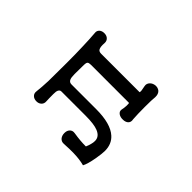

<svg xmlns="http://www.w3.org/2000/svg" viewBox="-73 -826 1147 1147"><g transform="rotate(-45 500.0 -253.0)"><path d="M373 -418V-213.9Q373 -142.6 359.4 -108.4Q342.8 -66.4 305.7 -66.4Q292 -66.4 278.3 -70.3Q261.7 -74.2 244.1 -82Q244.1 -108.4 246.1 -129.9Q248 -153.3 252.9 -184.6Q256.8 -206.1 242.2 -218.8Q230.5 -229.5 210 -229.5Q189.5 -229.5 175.8 -218.8Q160.2 -206.1 162.1 -184.6Q165 -136.7 164.1 -105.5Q163.1 -54.7 152.3 -14.6Q176.8 -1 237.3 9.8Q283.2 17.6 305.7 17.6Q363.3 17.6 397.5 -20.5Q445.3 -73.2 445.3 -196.3V-404.3Q445.3 -422.9 460.9 -429.7Q473.6 -435.5 502.9 -435.5L582 -434.6Q597.7 -434.6 604.5 -428.7Q610.4 -422.9 610.4 -406.2V-85Q610.4 -81.1 587.9 -82Q566.4 -83 550.8 -86.9Q533.2 -89.8 522.5 -74.2Q512.7 -59.6 513.7 -39.1Q513.7 -18.6 524.4 -5.9Q537.1 7.8 558.6 2.9Q597.7 0 660.2 0Q722.7 0 745.1 2.9Q771.5 3.9 785.2 -10.7Q796.9 -24.4 795.9 -44.9Q793.9 -65.4 781.2 -78.1Q766.6 -92.8 747.1 -88.9Q728.5 -85 714.8 -83Q700.2 -82 700.2 -85V-409.2Q700.2 -426.8 710.9 -433.6Q725.6 -442.4 759.8 -439.5Q779.3 -438.5 791 -452.1Q800.8 -463.9 800.8 -482.4Q800.8 -501 791 -512.7Q779.3 -526.4 759.8 -523.4Q715.8 -519.5 646.5 -517.6Q594.7 -515.6 517.6 -515.6Q402.3 -515.6 364.3 -516.6Q308.6 -518.6 269.5 -523.4Q248 -526.4 236.3 -512.7Q225.6 -501 225.6 -481.4Q225.6 -462.9 236.3 -451.2Q248 -437.5 269.5 -439.5L292 -440.4Q335 -441.4 349.6 -439.5Q373 -434.6 373 -418Z"/></g></svg>

Font: GungsuhChe
Style: Regular
Weight: 400
Monospace: yes
Version: Version 2.21